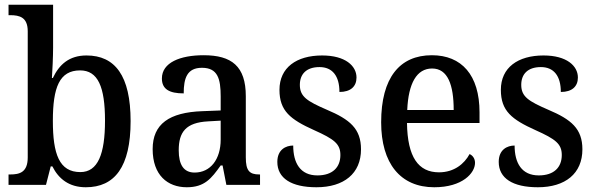

<svg xmlns="http://www.w3.org/2000/svg" viewBox="-20 -780 2514 810"><path d="M342 10C464 10 531 -76 531 -269C531 -461 465 -546 345 -546C272 -546 230 -508 203 -451H199C201 -477 204 -543 204 -579V-760H16V-716H23C63 -716 97 -707 97 -648V-116C97 -53 63 -44 23 -44H16V0H174L194 -78H201C227 -26 271 10 342 10ZM319 -54C230 -54 203 -130 203 -270C203 -412 231 -483 318 -483C393 -483 423 -414 423 -271C423 -130 393 -54 319 -54Z M768 10C843 10 872 -27 911 -82H919L935 0H1077V-44H1074C1032 -44 1017 -60 1017 -116V-374C1017 -501 957 -547 839 -547C740 -547 663 -516 663 -449C663 -404 694 -386 755 -386C755 -450 769 -494 832 -494C899 -494 911 -447 911 -373V-314L834 -311C694 -306 624 -257 624 -151C624 -41 687 10 768 10ZM801 -52C755 -52 734 -85 734 -146C734 -223 764 -263 858 -268L911 -271V-191C911 -108 868 -52 801 -52Z M1315 10C1431 10 1503 -48 1503 -150C1503 -237 1456 -276 1359 -317C1276 -353 1245 -372 1245 -422C1245 -467 1272 -497 1328 -497C1382 -497 1412 -460 1412 -392C1459 -392 1484 -415 1484 -453C1484 -502 1437 -546 1339 -546C1231 -546 1159 -495 1159 -401C1159 -312 1205 -276 1305 -231C1390 -193 1416 -173 1416 -126C1416 -74 1383 -40 1319 -40C1247 -40 1217 -92 1217 -166C1186 -166 1150 -149 1150 -97C1150 -28 1209 10 1315 10Z M1812 10C1931 10 1984 -50 1984 -93C1984 -112 1973 -125 1961 -130C1939 -89 1896 -53 1832 -53C1745 -53 1699 -117 1697 -261H2003V-306C2003 -464 1927 -547 1802 -547C1666 -547 1588 -452 1588 -264C1588 -91 1669 10 1812 10ZM1894 -316H1698C1703 -429 1738 -491 1803 -491C1869 -491 1894 -422 1894 -316Z M2249 10C2365 10 2437 -48 2437 -150C2437 -237 2390 -276 2293 -317C2210 -353 2179 -372 2179 -422C2179 -467 2206 -497 2262 -497C2316 -497 2346 -460 2346 -392C2393 -392 2418 -415 2418 -453C2418 -502 2371 -546 2273 -546C2165 -546 2093 -495 2093 -401C2093 -312 2139 -276 2239 -231C2324 -193 2350 -173 2350 -126C2350 -74 2317 -40 2253 -40C2181 -40 2151 -92 2151 -166C2120 -166 2084 -149 2084 -97C2084 -28 2143 10 2249 10Z"/></svg>

Font: Noto Serif Ethiopic SemiCondensed Medium
Style: Regular
Weight: 500
Width: 4
Designer: Monotype Design Team
Foundry: Monotype Imaging Inc.
Version: Version 2.102